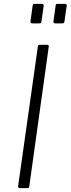

<svg xmlns="http://www.w3.org/2000/svg" viewBox="-20 -974 366 994"><path d="M224 -742Q235 -742 232 -730L132 -12Q131 -4 129 -2Q127 0 118 0H86Q78 0 75.5 -3Q73 -6 74 -12L176 -733Q177 -739 178.5 -740.5Q180 -742 186 -742ZM206 -942 195 -865Q194 -857 192 -855Q190 -853 181 -853H149Q141 -853 139 -856Q137 -859 138 -865L149 -945Q150 -951 151.5 -952.5Q153 -954 158 -954H197Q202 -954 204.5 -951Q207 -948 206 -942ZM325 -942 314 -865Q313 -857 311 -855Q309 -853 300 -853H268Q260 -853 258 -856Q256 -859 257 -865L268 -945Q269 -951 270.5 -952.5Q272 -954 277 -954H316Q321 -954 324 -951Q327 -948 325 -942Z"/></svg>

Font: Libre Franklin ExtraLight
Style: Italic
Weight: 250
Italic angle: -8°
Designer: Pablo Impallari, Rodrigo Fuenzalida, Nhung Nguyen
Foundry: Impallari Type
Version: Version 3.000